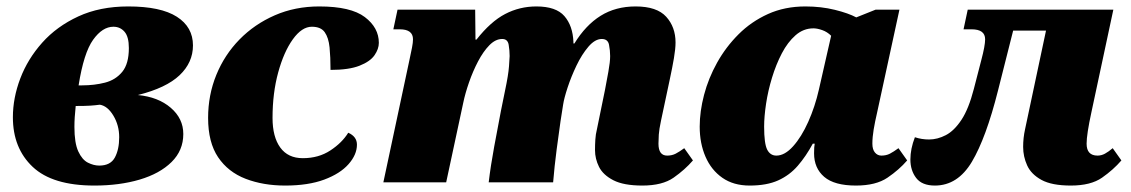

<svg xmlns="http://www.w3.org/2000/svg" viewBox="-20 -566 3512 596"><path d="M273 10Q143 10 81.5 -48Q20 -106 20 -202Q20 -262 43 -322.5Q66 -383 111 -433.5Q156 -484 223 -515Q290 -546 378 -546Q479 -546 529 -514Q579 -482 579 -425Q579 -372 537.5 -332.5Q496 -293 408 -271Q471 -265 510 -231.5Q549 -198 549 -150Q549 -99 512.5 -63Q476 -27 413.5 -8.5Q351 10 273 10ZM332 -483Q298 -483 269 -442.5Q240 -402 224 -301H235Q273 -301 306 -309.5Q339 -318 359.5 -343Q380 -368 380 -417Q380 -452 366.5 -467.5Q353 -483 332 -483ZM288 -52Q323 -52 336.5 -77Q350 -102 350 -140Q350 -177 332 -207Q314 -237 290 -241Q275 -239 259.5 -238Q244 -237 215 -237Q213 -218 212 -202.5Q211 -187 211 -172Q211 -122 223 -96Q235 -70 253 -61Q271 -52 288 -52Z M865 10Q797 10 742.5 -11Q688 -32 657 -78Q626 -124 626 -200Q626 -271 651.5 -333.5Q677 -396 723.5 -443.5Q770 -491 833 -518.5Q896 -546 971 -546Q1069 -546 1112.5 -513Q1156 -480 1156 -433Q1156 -414 1142.5 -394.5Q1129 -375 1096 -362Q1063 -349 1006 -349Q1006 -389 1003 -419Q1000 -449 988 -466Q976 -483 948 -483Q917 -483 889 -444Q861 -405 843.5 -341Q826 -277 826 -200Q826 -141 850 -108Q874 -75 920 -75Q969 -75 1005.5 -99Q1042 -123 1061 -154Q1088 -142 1088 -117Q1088 -86 1062 -56.5Q1036 -27 986.5 -8.5Q937 10 865 10Z M1974 10Q1916 10 1884 -6.5Q1852 -23 1839.5 -48Q1827 -73 1827 -100Q1827 -116 1828 -132.5Q1829 -149 1833 -165L1858 -287Q1863 -313 1868.5 -343.5Q1874 -374 1874 -392Q1874 -409 1870.5 -427Q1867 -445 1848 -445Q1827 -445 1806.5 -421Q1786 -397 1769.5 -362.5Q1753 -328 1742 -294.5Q1731 -261 1728 -241L1720 -190Q1715 -156 1708 -102.5Q1701 -49 1697 0H1497Q1503 -51 1514 -110.5Q1525 -170 1535 -222L1548 -286Q1558 -333 1560 -360Q1562 -387 1562 -392Q1562 -409 1559 -427Q1556 -445 1539 -445Q1518 -445 1499 -425.5Q1480 -406 1464 -375.5Q1448 -345 1436 -310.5Q1424 -276 1418 -247L1365 0H1170L1251 -380Q1256 -403 1259 -418.5Q1262 -434 1262 -444Q1262 -475 1221 -475H1201L1214 -536H1455L1456 -443H1459Q1503 -499 1548 -522.5Q1593 -546 1645 -546Q1706 -546 1732 -516Q1758 -486 1760 -436V-431H1763Q1798 -488 1844.5 -517Q1891 -546 1953 -546Q2019 -546 2048 -514Q2077 -482 2077 -434Q2077 -415 2072 -385.5Q2067 -356 2059 -319L2032 -192Q2026 -164 2025 -148Q2024 -132 2024 -120Q2024 -83 2051 -83Q2066 -83 2077.5 -89Q2089 -95 2104 -106L2131 -68Q2106 -39 2071 -14.5Q2036 10 1974 10Z M2307 10Q2257 10 2222.5 -14Q2188 -38 2170 -79.5Q2152 -121 2152 -173Q2152 -220 2165.5 -271.5Q2179 -323 2206 -371.5Q2233 -420 2272.5 -459.5Q2312 -499 2364 -522.5Q2416 -546 2480 -546Q2529 -546 2571.5 -535.5Q2614 -525 2638 -512L2698 -536H2772L2703 -218Q2696 -188 2692 -164Q2688 -140 2688 -120Q2688 -102 2696 -92.5Q2704 -83 2716 -83Q2731 -83 2742.5 -89Q2754 -95 2769 -106L2796 -68Q2771 -39 2735 -14.5Q2699 10 2637 10Q2570 10 2538.5 -17Q2507 -44 2507 -90Q2507 -101 2507.5 -108Q2508 -115 2509 -120H2503Q2482 -81 2456.5 -51.5Q2431 -22 2395.5 -6Q2360 10 2307 10ZM2390 -83Q2416 -83 2442 -112Q2468 -141 2489 -188Q2510 -235 2522 -288L2560 -455Q2548 -467 2532.5 -472.5Q2517 -478 2505 -478Q2474 -478 2449.5 -456.5Q2425 -435 2407 -400.5Q2389 -366 2376.5 -325Q2364 -284 2358 -244Q2352 -204 2352 -173Q2352 -120 2361.5 -101.5Q2371 -83 2390 -83Z M2882 10Q2842 10 2824 -13.5Q2806 -37 2806 -71Q2806 -104 2820 -140Q2841 -133 2864 -133Q2890 -133 2916 -146.5Q2942 -160 2964.5 -194Q2987 -228 3003 -290L3026 -379Q3038 -424 3038 -444Q3038 -475 2996 -475H2971L2984 -536H3436L3368 -218Q3353 -149 3353 -120Q3353 -83 3387 -83Q3399 -83 3410 -89Q3421 -95 3434 -106L3461 -68Q3436 -39 3401 -14.5Q3366 10 3304 10Q3245 10 3213 -7.5Q3181 -25 3168.5 -52.5Q3156 -80 3156 -110Q3156 -138 3162 -165L3227 -471H3125L3078 -285Q3041 -138 2997 -64Q2953 10 2882 10Z"/></svg>

Font: Noto Serif Black
Style: Italic
Weight: 900
Italic angle: -12°
Designer: Monotype Design Team
Foundry: Monotype Imaging Inc.
Version: Version 2.013